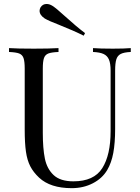

<svg xmlns="http://www.w3.org/2000/svg" viewBox="-20 -956 722 990"><path d="M26.9 0ZM312 -875Q374 -818.8 418.5 -785.2L411.6 -772Q359.9 -797.9 281.7 -829.1Q232.4 -847.7 210.4 -860.8Q184.1 -878.4 184.1 -900.4Q184.1 -909.7 189.5 -918.9Q200.7 -935.5 220.2 -935.5Q235.4 -935.5 250.5 -925.8Q270.5 -913.1 312 -875ZM573.7 -591.8V-291Q573.7 -219.2 564.2 -167.7Q554.7 -116.2 532.7 -79.1Q507.3 -36.1 458.7 -11Q410.2 14.2 349.6 14.2Q239.7 14.2 181.6 -40Q151.9 -67.9 136 -98.9Q120.1 -129.9 113.8 -173.8Q107.4 -217.8 107.4 -288.1V-602.1Q107.4 -639.6 101.3 -656.7Q95.2 -673.8 78.9 -680.2Q62.5 -686.5 26.4 -688V-708Q68.8 -705.1 154.3 -705.1Q234.9 -705.1 281.7 -708V-688Q245.6 -686.5 229.2 -680.2Q212.9 -673.8 206.8 -656.7Q200.7 -639.6 200.7 -602.1V-271Q200.7 -190.9 211.4 -138.2Q222.2 -85.4 256.6 -53.2Q291 -21 358.4 -21Q464.4 -21 507.3 -88.9Q550.3 -156.7 550.3 -279.8V-591.8Q550.3 -628.9 541.7 -648.9Q533.2 -668.9 513.9 -677.7Q494.6 -686.5 459.5 -688V-708Q495.6 -705.1 561.5 -705.1Q621.6 -705.1 654.3 -708V-688Q619.6 -686.5 602.8 -678Q585.9 -669.4 579.8 -649.9Q573.7 -630.4 573.7 -591.8Z"/></svg>

Font: TypoPRO Playfair Display SC
Style: Regular
Weight: 400
Designer: Claus Eggers Sørensen
Foundry: Claus Eggers Sørensen
Version: Version 1.004;PS 001.004;hotconv 1.0.70;makeotf.lib2.5.58329